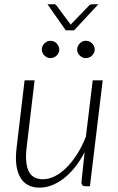

<svg xmlns="http://www.w3.org/2000/svg" viewBox="-20 -875 556 902"><path d="M47 0ZM142.5 -497.5 105 -181Q96.5 -109.5 114.5 -71.2Q132.5 -33 182 -33Q209.5 -33 237.5 -47Q265.5 -61 292 -87.2Q318.5 -113.5 342 -150.2Q365.5 -187 383.5 -233L415.5 -497.5H462.5L402.5 0H380.5Q371 0 366.8 -5Q362.5 -10 362.5 -18.5L377.5 -160Q357 -120.5 332.2 -89.5Q307.5 -58.5 280.2 -37.2Q253 -16 224 -4.8Q195 6.5 166 6.5Q102 6.5 74.5 -42.8Q47 -92 58 -181L95.5 -497.5ZM328 -732.5H289L203 -855H234Q241.5 -855 245 -849.5L307.5 -765.5L312 -759L317.5 -765.5L399 -849.5Q405.5 -855 412 -855H442ZM425 -642Q425 -634 421.5 -626.8Q418 -619.5 412.5 -614Q407 -608.5 399.2 -605.2Q391.5 -602 383.5 -602Q375 -602 367.8 -605.2Q360.5 -608.5 354.8 -614Q349 -619.5 345.8 -626.8Q342.5 -634 342.5 -642Q342.5 -650.5 345.8 -658Q349 -665.5 354.8 -671.2Q360.5 -677 367.8 -680.2Q375 -683.5 383.5 -683.5Q391.5 -683.5 399.2 -680.2Q407 -677 412.5 -671.2Q418 -665.5 421.5 -658Q425 -650.5 425 -642ZM258.5 -642Q258.5 -634 255 -626.8Q251.5 -619.5 246 -614Q240.5 -608.5 232.8 -605.2Q225 -602 217 -602Q209 -602 201.8 -605.2Q194.5 -608.5 188.8 -614Q183 -619.5 179.8 -626.8Q176.5 -634 176.5 -642Q176.5 -650.5 179.8 -658Q183 -665.5 188.8 -671.2Q194.5 -677 201.8 -680.2Q209 -683.5 217 -683.5Q225 -683.5 232.8 -680.2Q240.5 -677 246 -671.2Q251.5 -665.5 255 -658Q258.5 -650.5 258.5 -642Z"/></svg>

Font: Lato Light
Style: Italic
Weight: 300
Italic angle: -7°
Designer: Lukasz Dziedzic
Foundry: tyPoland Lukasz Dziedzic
Version: Version 2.007; 2014-02-27